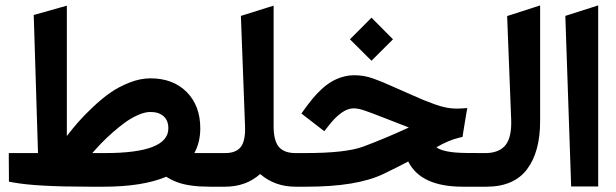

<svg xmlns="http://www.w3.org/2000/svg" viewBox="-20 -705 2326 725"><path d="M790.5 0H772.5Q733.4 0 703.4 -4.2Q673.3 -8.3 650.9 -16.4Q628.4 -24.4 607.9 -37.6Q518.1 0 370.6 0H318.8Q115.7 0 29.8 -16.1L13.7 -19V-35.2L13.2 -107.4V-127H32.7H123.5L107.4 -648.4L232.4 -683.6V-191.4Q253.4 -218.8 274.9 -243.4Q296.4 -268.1 330.1 -300Q363.8 -332 396.2 -354.7Q428.7 -377.4 469.2 -393.3Q509.8 -409.2 547.9 -409.2Q633.8 -409.2 685.1 -357.4Q736.3 -305.7 736.3 -220.2Q736.3 -168.5 713.9 -127H790.5Q799.3 -127 799.3 -72.3V-55.7Q799.3 0 790.5 0ZM547.9 -282.2Q527.8 -282.2 502.4 -271.2Q477.1 -260.3 453.9 -243.7Q430.7 -227.1 406 -205.3Q381.3 -183.6 363 -164.6Q344.7 -145.5 328.6 -127H377Q615.7 -127 615.7 -220.2Q615.7 -235.4 611.1 -246.8Q606.4 -258.3 597.7 -266.1Q588.9 -273.9 576.4 -278.1Q564 -282.2 547.9 -282.2Z M1102.1 0H1096.2Q1017.6 0 962.4 -47.9Q908.7 0 829.6 0H784.7Q776.9 0 771.7 -4.9Q766.6 -9.8 764.4 -19.3Q762.2 -28.8 761.7 -36.4Q761.2 -43.9 761.2 -55.7V-72.3Q761.2 -87.9 762.2 -98.1Q763.2 -108.4 768.8 -117.7Q774.4 -127 784.7 -127H830.6Q871.1 -127 889.2 -150.1Q907.2 -173.3 905.3 -227.5L889.6 -645L903.8 -649.4L987.8 -675.8L1013.2 -683.6V-657.2V-228.5Q1013.2 -173.8 1033 -150.4Q1052.7 -127 1095.7 -127H1102.1Q1110.8 -127 1110.8 -72.3V-55.7Q1110.8 0 1102.1 0Z M1096.7 -127H1132.8Q1286.1 -127 1351.6 -151.4Q1436.5 -183.1 1523.9 -223.6Q1516.6 -226.1 1439.9 -256.3Q1377.4 -280.8 1354.7 -288.3Q1332 -295.9 1314.9 -295.9Q1270.5 -295.9 1216.8 -225.1L1204.6 -209.5L1189.5 -221.2L1133.3 -264.6L1118.2 -276.4L1128.9 -291.5Q1146 -314.9 1160.9 -333Q1175.8 -351.1 1194.3 -368.2Q1212.9 -385.3 1231.2 -396.2Q1249.5 -407.2 1272 -414.1Q1294.4 -420.9 1318.4 -420.9Q1335.9 -420.9 1353.5 -418Q1371.1 -415 1390.6 -408Q1410.2 -400.9 1423.3 -395.5Q1436.5 -390.1 1460.4 -379.4Q1484.4 -368.7 1495.8 -363.8Q1507.3 -358.9 1535.6 -346.2Q1564 -333.5 1580.3 -326.9Q1596.7 -320.3 1620.6 -311.5Q1644.5 -302.7 1664.8 -298.8Q1685.1 -294.9 1703.6 -294.9Q1711.9 -294.9 1720.2 -295.4L1744.6 -296.9L1740.2 -272.9L1728.5 -201.2L1726.6 -188L1713.9 -185.1Q1673.3 -175.3 1627.9 -148.9Q1639.2 -139.6 1666.5 -133.8Q1693.8 -127.9 1738.8 -127.4L1796.9 -127Q1805.7 -127 1805.7 -72.3V-55.7Q1805.7 0 1796.9 0H1727.5Q1568.8 0 1521.5 -95.2Q1479 -72.8 1428.2 -48.3Q1328.1 0 1137.2 0H1096.7Q1088.9 0 1083.7 -4.9Q1078.6 -9.8 1076.4 -19.3Q1074.2 -28.8 1073.7 -36.4Q1073.2 -43.9 1073.2 -55.7V-72.3Q1073.2 -87.9 1074.2 -98.1Q1075.2 -108.4 1080.8 -117.7Q1086.4 -127 1096.7 -127ZM1382.8 -638.2 1463.9 -556.6 1382.8 -475.6 1301.3 -556.6Z M1791.5 -127H1812Q1814.9 -127 1817.9 -127Q1867.7 -128.9 1890.1 -158.7Q1912.6 -188.5 1910.2 -253.4L1895 -644.5L1909.2 -648.9L1994.1 -676.3L2019.5 -684.6V-657.7V-247.1Q2019.5 -131.3 1970 -65.7Q1920.4 0 1816.4 0H1791.5Q1783.7 0 1778.6 -4.9Q1773.4 -9.8 1771.2 -19.3Q1769 -28.8 1768.6 -36.4Q1768.1 -43.9 1768.1 -55.7V-72.3Q1768.1 -87.9 1769 -98.1Q1770 -108.4 1775.6 -117.7Q1781.2 -127 1791.5 -127Z M2114.7 -645 2238.8 -684.6V-1H2136.7Z"/></svg>

Font: Samim WOL
Style: Bold-WOL
Weight: 700
Foundry: DejaVu fonts team - Redesigned by Saber Rastikerdar
Version: Version 4.0.5